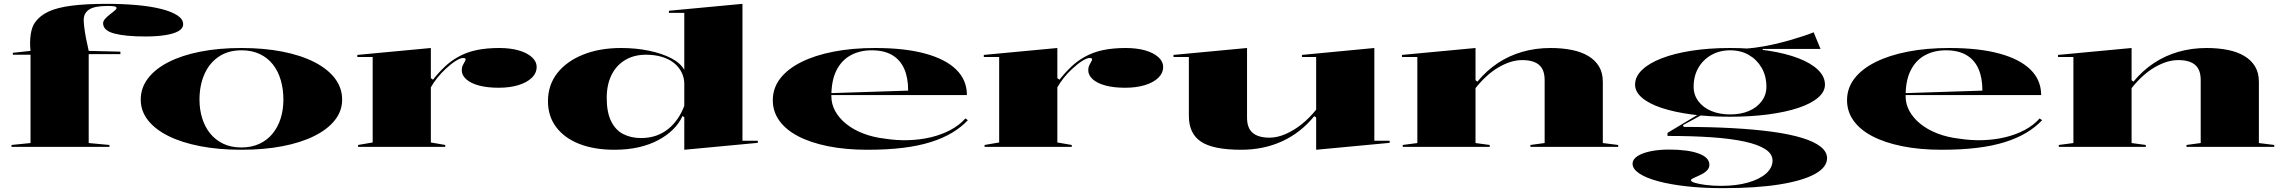

<svg xmlns="http://www.w3.org/2000/svg" viewBox="-20 -765 11892 1000"><path d="M40 0V-10L139 -20V-480H47V-490L139 -500Q134 -546 140 -586Q146 -626 163 -649Q188 -684 233.5 -705Q279 -726 353.5 -735.5Q428 -745 538 -745Q621 -745 693 -738.5Q765 -732 819 -718.5Q873 -705 903.5 -685Q934 -665 934 -639Q934 -617 909.5 -603Q885 -589 840.5 -582Q796 -575 737 -575Q633 -575 575 -590.5Q517 -606 517 -644Q517 -655 527.5 -667Q538 -679 552 -689.5Q566 -700 576.5 -709Q587 -718 587 -723Q587 -729 577.5 -731.5Q568 -734 540 -734Q473 -734 444.5 -715.5Q416 -697 416 -661Q416 -647 419 -622Q422 -597 428 -565.5Q434 -534 442 -500L607 -496V-483H442V-20L550 -10V0Z M1237 -515Q1355 -515 1451.5 -496Q1548 -477 1617.5 -441.5Q1687 -406 1724.5 -356.5Q1762 -307 1762 -246Q1762 -187 1724 -139Q1686 -91 1616.5 -56.5Q1547 -22 1451 -3.5Q1355 15 1237 15Q1120 15 1023.5 -3.5Q927 -22 857.5 -56.5Q788 -91 750.5 -139Q713 -187 713 -246Q713 -307 750.5 -356.5Q788 -406 857.5 -441.5Q927 -477 1023.5 -496Q1120 -515 1237 -515ZM1238 -503Q1167 -503 1118 -469Q1069 -435 1044 -377Q1019 -319 1019 -246Q1019 -195 1033 -149.5Q1047 -104 1074.5 -70Q1102 -36 1142.5 -16.5Q1183 3 1237 3Q1290 3 1331 -16Q1372 -35 1400 -69.5Q1428 -104 1442 -149Q1456 -194 1456 -246Q1456 -300 1442.5 -347Q1429 -394 1401.5 -429Q1374 -464 1333 -483.5Q1292 -503 1238 -503Z M1845 0V-10L1921 -23V-468H1841V-479L2224 -515V-358L2235 -350Q2267 -390 2298 -419Q2329 -448 2365 -468Q2409 -493 2461.5 -504Q2514 -515 2580 -515Q2638 -515 2681.5 -502.5Q2725 -490 2750 -467.5Q2775 -445 2775 -416Q2775 -384 2749.5 -359.5Q2724 -335 2679.5 -321.5Q2635 -308 2577 -308Q2518 -308 2475 -319.5Q2432 -331 2408.5 -352Q2385 -373 2385 -399Q2385 -414 2390 -424.5Q2395 -435 2400 -443Q2405 -451 2405 -456Q2405 -463 2392 -463Q2378 -463 2354 -448Q2330 -433 2302 -407Q2278 -385 2258 -360Q2238 -335 2224 -310V-23L2299 -10V0Z M3847 -745V-32H3927V-21L3544 15V-154L3535 -161Q3517 -122 3485 -90.5Q3453 -59 3408 -35Q3363 -11 3306 2Q3249 15 3180 15Q3076 15 2998.5 -15Q2921 -45 2877.5 -102Q2834 -159 2834 -238Q2834 -322 2882.5 -384Q2931 -446 3017 -480.5Q3103 -515 3215 -515Q3292 -515 3359.5 -501Q3427 -487 3475.5 -462Q3524 -437 3544 -401V-698H3464V-709ZM3344 -480Q3282 -480 3235.5 -452Q3189 -424 3164.5 -373.5Q3140 -323 3140 -255Q3140 -180 3163 -133.5Q3186 -87 3226.5 -66.5Q3267 -46 3318 -46Q3363 -46 3399 -59Q3435 -72 3463 -95.5Q3491 -119 3511 -149Q3531 -179 3544 -214V-328Q3544 -359 3530.5 -387Q3517 -415 3491.5 -436Q3466 -457 3428.5 -468.5Q3391 -480 3344 -480Z M4538 -515Q4692 -515 4798.5 -486Q4905 -457 4960.5 -402.5Q5016 -348 5016 -270H4308V-280L4710 -293Q4710 -360 4689.5 -406.5Q4669 -453 4627 -478Q4585 -503 4520 -503Q4458 -503 4410.5 -477Q4363 -451 4336.5 -398.5Q4310 -346 4310 -264Q4310 -223 4330 -186.5Q4350 -150 4387 -120Q4424 -90 4475.5 -70Q4527 -50 4588 -43Q4651 -33 4712 -35Q4773 -37 4828 -50Q4883 -63 4929.5 -87.5Q4976 -112 5008 -148L5021 -139Q4986 -102 4938.5 -73.5Q4891 -45 4827.5 -25Q4764 -5 4682.5 5Q4601 15 4498 15Q4384 15 4292.5 -3.5Q4201 -22 4137 -55.5Q4073 -89 4039 -136.5Q4005 -184 4005 -243Q4005 -306 4043.5 -356Q4082 -406 4153 -441.5Q4224 -477 4321.5 -496Q4419 -515 4538 -515Z M5108 0V-10L5184 -23V-468H5104V-479L5487 -515V-358L5498 -350Q5530 -390 5561 -419Q5592 -448 5628 -468Q5672 -493 5724.5 -504Q5777 -515 5843 -515Q5901 -515 5944.5 -502.5Q5988 -490 6013 -467.5Q6038 -445 6038 -416Q6038 -384 6012.5 -359.5Q5987 -335 5942.5 -321.5Q5898 -308 5840 -308Q5781 -308 5738 -319.5Q5695 -331 5671.5 -352Q5648 -373 5648 -399Q5648 -414 5653 -424.5Q5658 -435 5663 -443Q5668 -451 5668 -456Q5668 -463 5655 -463Q5641 -463 5617 -448Q5593 -433 5565 -407Q5541 -385 5521 -360Q5501 -335 5487 -310V-23L5562 -10V0Z M6444 15Q6299 15 6235.5 -27Q6172 -69 6172 -161V-468H6092V-479L6475 -515V-152Q6475 -98 6504.5 -73Q6534 -48 6592 -48Q6632 -48 6675 -66.5Q6718 -85 6759 -117.5Q6800 -150 6835 -194V-468H6761V-479L7138 -515V-32H7218V-21L6835 15V-153L6825 -160Q6755 -74 6658.5 -29.5Q6562 15 6444 15Z M8408 -10V0H7951V-10L8025 -20V-348Q8025 -402 7996 -427Q7967 -452 7908 -452Q7877 -452 7846 -442Q7815 -432 7783.5 -413.5Q7752 -395 7722 -367.5Q7692 -340 7665 -306V-20L7739 -10V0H7286V-10L7362 -20V-468H7282V-479L7665 -515V-347L7675 -340Q7722 -397 7780.5 -436Q7839 -475 7908.5 -495Q7978 -515 8056 -515Q8116 -515 8166 -505Q8216 -495 8252 -473.5Q8288 -452 8308 -419Q8328 -386 8328 -339V-20Z M8953 215Q8851 215 8765.5 205.5Q8680 196 8616.5 179Q8553 162 8518 138.5Q8483 115 8483 88Q8483 65 8508 48.5Q8533 32 8576 23Q8619 14 8672 14Q8771 14 8827 34.5Q8883 55 8883 93Q8883 108 8873.5 119.5Q8864 131 8849.5 139Q8835 147 8821 153Q8807 159 8797 164Q8787 169 8787 174Q8787 181 8808.5 187.5Q8830 194 8866 198.5Q8902 203 8945 203Q9023 203 9083.5 186Q9144 169 9178 139Q9212 109 9212 71Q9212 37 9175 12.5Q9138 -12 9067 -27.5Q8996 -43 8895 -50Q8794 -57 8665 -57V-73L8832 -173L8844 -167L8745 -113L8750 -104Q8889 -104 9005 -97.5Q9121 -91 9212 -78.5Q9303 -66 9366.5 -46.5Q9430 -27 9463 -0.5Q9496 26 9496 59Q9496 106 9433 141Q9370 176 9249 195.5Q9128 215 8953 215ZM8989 -157Q8880 -157 8790 -169Q8700 -181 8634 -203Q8568 -225 8532 -256Q8496 -287 8496 -324Q8496 -366 8532.5 -401Q8569 -436 8635 -461.5Q8701 -487 8791.5 -501Q8882 -515 8991 -515Q9100 -515 9190.5 -501Q9281 -487 9347 -461.5Q9413 -436 9449 -401Q9485 -366 9485 -324Q9485 -287 9448.5 -256Q9412 -225 9346 -203Q9280 -181 9189 -169Q9098 -157 8989 -157ZM8991 -169Q9047 -169 9089 -187Q9131 -205 9155.5 -238Q9180 -271 9180 -313Q9180 -369 9155.5 -411.5Q9131 -454 9089 -478.5Q9047 -503 8991 -503Q8936 -503 8893 -478.5Q8850 -454 8825.5 -411.5Q8801 -369 8801 -313Q8801 -271 8825.5 -238Q8850 -205 8893 -187Q8936 -169 8991 -169ZM9161 -493 9022 -509Q9070 -510 9119.5 -516.5Q9169 -523 9215.5 -533.5Q9262 -544 9303.5 -556Q9345 -568 9376.5 -578.5Q9408 -589 9426 -597L9462 -510H9161Z M10133 -515Q10287 -515 10393.5 -486Q10500 -457 10555.5 -402.5Q10611 -348 10611 -270H9903V-280L10305 -293Q10305 -360 10284.5 -406.5Q10264 -453 10222 -478Q10180 -503 10115 -503Q10053 -503 10005.5 -477Q9958 -451 9931.5 -398.5Q9905 -346 9905 -264Q9905 -223 9925 -186.5Q9945 -150 9982 -120Q10019 -90 10070.5 -70Q10122 -50 10183 -43Q10246 -33 10307 -35Q10368 -37 10423 -50Q10478 -63 10524.5 -87.5Q10571 -112 10603 -148L10616 -139Q10581 -102 10533.5 -73.5Q10486 -45 10422.5 -25Q10359 -5 10277.5 5Q10196 15 10093 15Q9979 15 9887.5 -3.5Q9796 -22 9732 -55.5Q9668 -89 9634 -136.5Q9600 -184 9600 -243Q9600 -306 9638.5 -356Q9677 -406 9748 -441.5Q9819 -477 9916.5 -496Q10014 -515 10133 -515Z M11825 -10V0H11368V-10L11442 -20V-348Q11442 -402 11413 -427Q11384 -452 11325 -452Q11294 -452 11263 -442Q11232 -432 11200.5 -413.5Q11169 -395 11139 -367.5Q11109 -340 11082 -306V-20L11156 -10V0H10703V-10L10779 -20V-468H10699V-479L11082 -515V-347L11092 -340Q11139 -397 11197.5 -436Q11256 -475 11325.5 -495Q11395 -515 11473 -515Q11533 -515 11583 -505Q11633 -495 11669 -473.5Q11705 -452 11725 -419Q11745 -386 11745 -339V-20Z"/></svg>

Font: Kalnia Expanded Medium
Style: Regular
Weight: 500
Width: 7
Designer: Frida Medrano
Foundry: Frida Medrano
Version: Version 1.105